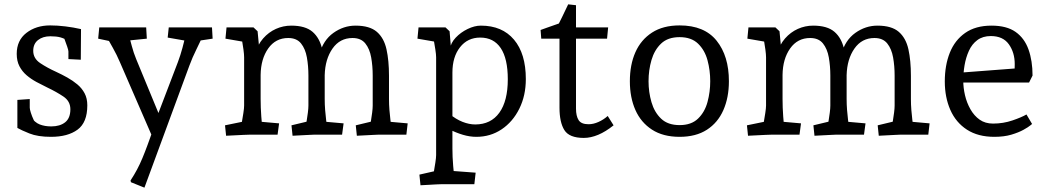

<svg xmlns="http://www.w3.org/2000/svg" viewBox="-20 -620 4821 884"><path d="M215 10Q154 10 115.5 -5.5Q77 -21 60 -31V-160L117 -164V-124Q117 -117 122 -101Q127 -85 135 -68Q143 -51 151 -39L122 -82Q140 -56 163 -47Q186 -38 216 -38Q256 -38 280 -57Q304 -76 304 -117Q304 -154 272 -175.5Q240 -197 198 -217Q173 -229 148 -242.5Q123 -256 102.5 -273.5Q82 -291 69.5 -315Q57 -339 57 -372Q57 -434 101.5 -468.5Q146 -503 211 -503Q244 -503 281 -498.5Q318 -494 353 -486L352 -345L295 -348V-383Q295 -389 289.5 -405Q284 -421 277.5 -438.5Q271 -456 267 -466L301 -429Q276 -443 258 -448Q240 -453 212 -453Q177 -453 155 -435.5Q133 -418 133 -386Q133 -351 165 -329.5Q197 -308 239 -289Q265 -277 290 -263Q315 -249 336 -231.5Q357 -214 369.5 -190.5Q382 -167 382 -135Q382 -56 337 -23Q292 10 215 10Z M645 244 583 219 581 211Q598 185 611 160.5Q624 136 635.5 108.5Q647 81 659.5 47Q672 13 688 -32L690 30L532 -334Q518 -367 500 -399Q482 -431 464 -463L512 -425L432 -442L437 -494H653L656 -442L547 -431L571 -467Q579 -438 587 -407.5Q595 -377 607 -348L723 -67H697L799 -334Q811 -366 820 -399.5Q829 -433 837 -466L861 -428L752 -447L757 -494H956L959 -442L872 -429L919 -465Q902 -428 884 -392Q866 -356 852 -318Z M1623 5 1618 -43 1718 -67 1682 -35Q1685 -46 1688 -64Q1691 -82 1693.5 -101.5Q1696 -121 1696 -134V-272Q1696 -316 1689 -355.5Q1682 -395 1662 -420Q1642 -445 1603 -445Q1545 -445 1511 -396.5Q1477 -348 1475 -274L1450 -369Q1468 -435 1515 -468.5Q1562 -502 1617 -502Q1682 -502 1715 -473.5Q1748 -445 1759.5 -393Q1771 -341 1771 -271V-164Q1771 -139 1773 -113.5Q1775 -88 1777.5 -68.5Q1780 -49 1781 -40L1745 -62L1857 -52L1851 0H1723Q1718 0 1700.5 1Q1683 2 1661.5 3Q1640 4 1623 5ZM1021 5 1016 -43 1128 -66 1088 -29Q1090 -37 1093.5 -57Q1097 -77 1100.5 -99.5Q1104 -122 1104 -134V-356Q1104 -369 1101 -391.5Q1098 -414 1094 -436.5Q1090 -459 1088 -469L1128 -423L1018 -442L1023 -494H1147L1166 -476L1180 -329V-164Q1180 -125 1183 -84Q1186 -43 1189 -25L1152 -62L1265 -52L1258 0H1131Q1121 0 1102 1Q1083 2 1061.5 3Q1040 4 1021 5ZM1327 5 1322 -43 1422 -67 1386 -35Q1389 -46 1392 -64Q1395 -82 1397.5 -101.5Q1400 -121 1400 -134V-272Q1400 -316 1393 -355.5Q1386 -395 1366 -420Q1346 -445 1307 -445Q1249 -445 1215 -397Q1181 -349 1180 -275L1154 -370Q1166 -414 1191.5 -443Q1217 -472 1250.5 -487Q1284 -502 1321 -502Q1386 -502 1419 -473.5Q1452 -445 1463.5 -393Q1475 -341 1475 -271V-164Q1475 -139 1477 -113.5Q1479 -88 1481.5 -68.5Q1484 -49 1485 -40L1449 -62L1562 -52L1555 0H1427Q1422 0 1404.5 1Q1387 2 1365.5 3Q1344 4 1327 5Z M1916 233 1911 184 2012 161 1972 199Q1974 191 1977.5 171Q1981 151 1984.5 128.5Q1988 106 1988 94V-356Q1988 -369 1984.5 -391.5Q1981 -414 1977 -436.5Q1973 -459 1971 -469L2012 -423L1902 -442L1907 -494H2031L2050 -476L2058 -379L2052 -395Q2055 -422 2078 -446.5Q2101 -471 2133 -486.5Q2165 -502 2194 -502Q2292 -502 2346.5 -437.5Q2401 -373 2401 -256Q2401 -180 2371 -119.5Q2341 -59 2289.5 -24.5Q2238 10 2173 10Q2143 10 2111 0.5Q2079 -9 2048 -25L2049 -96Q2079 -71 2109.5 -59Q2140 -47 2168 -47Q2240 -47 2279 -101Q2318 -155 2318 -255Q2318 -350 2285.5 -398.5Q2253 -447 2191 -447Q2133 -447 2098 -402.5Q2063 -358 2063 -286V64Q2063 103 2066.5 144Q2070 185 2073 203L2036 165L2170 175L2164 228H2015Q2005 228 1988.5 229Q1972 230 1953 231Q1934 232 1916 233Z M2668 15Q2601 15 2578.5 -21Q2556 -57 2556 -124V-475L2588 -442H2472L2469 -482Q2482 -487 2501 -493.5Q2520 -500 2539.5 -507Q2559 -514 2571 -518L2537 -485Q2542 -491 2550.5 -506.5Q2559 -522 2568 -541.5Q2577 -561 2585 -577Q2593 -593 2596 -600L2632 -596V-120Q2632 -86 2644 -67Q2656 -48 2690 -48Q2712 -48 2735.5 -58.5Q2759 -69 2778 -86L2805 -43Q2769 -14 2734.5 0.5Q2700 15 2668 15ZM2615 -442V-494H2780L2775 -442Z M3109 10Q3033 10 2982 -23Q2931 -56 2905.5 -113.5Q2880 -171 2880 -246Q2880 -322 2905.5 -379.5Q2931 -437 2982 -470Q3033 -503 3109 -503Q3223 -503 3279.5 -432.5Q3336 -362 3336 -246Q3336 -171 3310.5 -113Q3285 -55 3234.5 -22.5Q3184 10 3109 10ZM3109 -44Q3163 -44 3194 -74Q3225 -104 3237.5 -150.5Q3250 -197 3250 -246Q3250 -296 3237.5 -342.5Q3225 -389 3194 -419Q3163 -449 3109 -449Q3055 -449 3024 -419.5Q2993 -390 2979.5 -343.5Q2966 -297 2966 -246Q2966 -196 2979.5 -149.5Q2993 -103 3024 -73.5Q3055 -44 3109 -44Z M4026 5 4021 -43 4121 -67 4085 -35Q4088 -46 4091 -64Q4094 -82 4096.5 -101.5Q4099 -121 4099 -134V-272Q4099 -316 4092 -355.5Q4085 -395 4065 -420Q4045 -445 4006 -445Q3948 -445 3914 -396.5Q3880 -348 3878 -274L3853 -369Q3871 -435 3918 -468.5Q3965 -502 4020 -502Q4085 -502 4118 -473.5Q4151 -445 4162.5 -393Q4174 -341 4174 -271V-164Q4174 -139 4176 -113.5Q4178 -88 4180.5 -68.5Q4183 -49 4184 -40L4148 -62L4260 -52L4254 0H4126Q4121 0 4103.5 1Q4086 2 4064.5 3Q4043 4 4026 5ZM3424 5 3419 -43 3531 -66 3491 -29Q3493 -37 3496.5 -57Q3500 -77 3503.5 -99.5Q3507 -122 3507 -134V-356Q3507 -369 3504 -391.5Q3501 -414 3497 -436.5Q3493 -459 3491 -469L3531 -423L3421 -442L3426 -494H3550L3569 -476L3583 -329V-164Q3583 -125 3586 -84Q3589 -43 3592 -25L3555 -62L3668 -52L3661 0H3534Q3524 0 3505 1Q3486 2 3464.5 3Q3443 4 3424 5ZM3730 5 3725 -43 3825 -67 3789 -35Q3792 -46 3795 -64Q3798 -82 3800.5 -101.5Q3803 -121 3803 -134V-272Q3803 -316 3796 -355.5Q3789 -395 3769 -420Q3749 -445 3710 -445Q3652 -445 3618 -397Q3584 -349 3583 -275L3557 -370Q3569 -414 3594.5 -443Q3620 -472 3653.5 -487Q3687 -502 3724 -502Q3789 -502 3822 -473.5Q3855 -445 3866.5 -393Q3878 -341 3878 -271V-164Q3878 -139 3880 -113.5Q3882 -88 3884.5 -68.5Q3887 -49 3888 -40L3852 -62L3965 -52L3958 0H3830Q3825 0 3807.5 1Q3790 2 3768.5 3Q3747 4 3730 5Z M4558 10Q4483 10 4432 -23Q4381 -56 4355.5 -114Q4330 -172 4330 -245Q4330 -319 4353 -377Q4376 -435 4424 -468.5Q4472 -502 4545 -502Q4615 -502 4656 -473Q4697 -444 4715.5 -392Q4734 -340 4734 -272L4718 -240H4394V-285L4683 -307L4651 -272Q4651 -285 4651.5 -297.5Q4652 -310 4652 -325Q4652 -378 4625 -416Q4598 -454 4542 -454Q4505 -454 4480 -435.5Q4455 -417 4441 -386Q4427 -355 4421 -319.5Q4415 -284 4415 -249Q4415 -216 4423 -181.5Q4431 -147 4448 -117Q4465 -87 4490.5 -69Q4516 -51 4552 -51Q4599 -51 4641.5 -65.5Q4684 -80 4706 -93L4732 -49Q4735 -52 4725 -43.5Q4715 -35 4692.5 -22.5Q4670 -10 4636.5 0Q4603 10 4558 10Z"/></svg>

Font: Andada Pro
Style: Regular
Weight: 400
Designer: Carolina Giovagnoli
Foundry: Huerta Tipografica
Version: Version 3.003